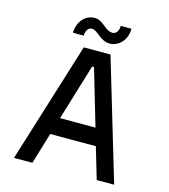

<svg xmlns="http://www.w3.org/2000/svg" viewBox="-119 -906 878 1000"><g transform="rotate(15 320.0 -406.5)"><path d="M590 0 396 -650H252L50 0H149L200 -169H446L496 0ZM178 -709H236C236 -734 248 -755 268 -755C300 -755 325 -704 376 -704C426 -704 467 -748 467 -808H409C409 -780 396 -762 376 -762C335 -762 316 -813 268 -813C217 -813 178 -768 178 -709ZM228 -262 320 -565H330L419 -262Z"/></g></svg>

Font: Grotesk 02 Mince
Style: Bold
Weight: 400
Designer: Frank Adebiaye, contributions by Jérémy Landes, Ariel Martín Pérez
Foundry: Velvetyne Type Foundry
Version: Version 3.000;Glyphs 3.1.2 (3150)